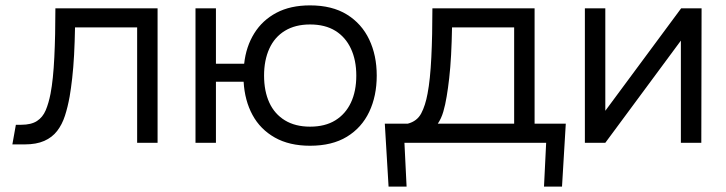

<svg xmlns="http://www.w3.org/2000/svg" viewBox="-20 -531 2699 714"><path d="M566 -500V0H490V-429H259Q258 -374 255.5 -327Q253 -280 248.5 -240.5Q244 -201 239 -172Q232 -133 221.5 -100.5Q211 -68 192.5 -44Q174 -20 144.5 -7Q115 6 72 6H26L39 -67H59Q96 -67 117.5 -81Q139 -95 150 -121Q161 -147 168 -183Q173 -209 176.5 -243Q180 -277 182 -318Q184 -359 185 -404.5Q186 -450 186 -500Z M783 0H707V-500H783V-294H888Q895 -358 925.5 -407Q956 -456 1008 -483.5Q1060 -511 1133 -511Q1215 -511 1270 -477Q1325 -443 1353 -384Q1381 -325 1381 -250Q1381 -174 1353 -115Q1325 -56 1270 -22.5Q1215 11 1133 11Q1056 11 1002 -19.5Q948 -50 919 -103.5Q890 -157 886 -227H783ZM1133 -60Q1189 -60 1227 -83.5Q1265 -107 1285 -149.5Q1305 -192 1305 -250Q1305 -307 1285 -350Q1265 -393 1227 -416.5Q1189 -440 1133 -440Q1078 -440 1039.5 -416.5Q1001 -393 981.5 -350Q962 -307 962 -250Q962 -192 981.5 -149.5Q1001 -107 1039.5 -83.5Q1078 -60 1133 -60Z M1968 -500V-71H2084L2070 163H2003L2011 0H1484L1492 163H1425L1411 -71H1496Q1531 -80 1546.5 -109.5Q1562 -139 1570 -183Q1575 -209 1578.5 -243Q1582 -277 1584 -318Q1586 -359 1587 -404.5Q1588 -450 1588 -500ZM1608 -71H1892V-429H1661Q1660 -374 1657.5 -327Q1655 -280 1650.5 -240.5Q1646 -201 1641 -172Q1636 -141 1628.5 -115.5Q1621 -90 1608 -71Z M2155 -500H2231V-119L2513 -500H2589L2588 0H2512V-380L2231 0H2155Z"/></svg>

Font: Nata Sans
Style: Regular
Weight: 400
Designer: Daniel Uzquiano Cruz
Version: Version 1.001